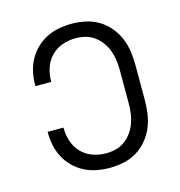

<svg xmlns="http://www.w3.org/2000/svg" viewBox="-86 -605 647 690"><g transform="rotate(-15 237.5 -260.0)"><path d="M240 8Q216 8 192 3.5Q168 -1 146.5 -12Q125 -23 107.5 -40Q90 -57 78.5 -78.5Q67 -100 62 -124Q57 -148 57 -172V-175H116V-173Q116 -148 124 -123.5Q132 -99 149.5 -81Q167 -63 191 -54.5Q215 -46 240 -46Q259 -46 277 -50.5Q295 -55 310 -66Q325 -77 336 -92Q347 -107 353.5 -124.5Q360 -142 362.5 -160.5Q365 -179 365 -197V-323Q365 -341 362.5 -359.5Q360 -378 353.5 -395.5Q347 -413 336 -428Q325 -443 310 -454Q295 -465 277 -469.5Q259 -474 240 -474Q215 -474 191 -465.5Q167 -457 149.5 -439Q132 -421 124 -396.5Q116 -372 116 -347V-345H57V-348Q57 -372 62 -396Q67 -420 78.5 -441.5Q90 -463 107.5 -480Q125 -497 146.5 -508Q168 -519 192 -523.5Q216 -528 240 -528Q266 -528 292 -522.5Q318 -517 340.5 -503.5Q363 -490 380 -469.5Q397 -449 407 -425Q417 -401 420.5 -375Q424 -349 424 -323V-197Q424 -171 420.5 -145Q417 -119 407 -95Q397 -71 380 -50.5Q363 -30 340.5 -16.5Q318 -3 292 2.5Q266 8 240 8Z"/></g></svg>

Font: Iosevka QP Light
Style: Regular
Weight: 300
Designer: Belleve Invis
Foundry: Belleve Invis
Version: Version 20.0.0; ttfautohint (v1.8.4)